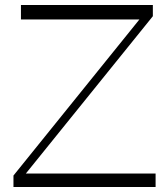

<svg xmlns="http://www.w3.org/2000/svg" viewBox="-20 -750 670 770"><path d="M34 0V-46L569 -709L561 -672H64V-730H593V-685L61 -26L66 -54H604V0Z"/></svg>

Font: Savate ExtraLight
Style: Regular
Weight: 200
Designer: Max Esnée
Foundry: Plomb Type
Version: Version 2.000